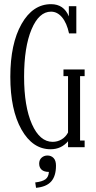

<svg xmlns="http://www.w3.org/2000/svg" viewBox="-20 -710 463 926"><path d="M388.2 -375V-342.8H366.2V-32.2H388.2V0H308.1V-28.8Q275.4 9.8 224.1 9.8Q137.2 9.8 83.5 -85.4Q29.8 -180.7 29.8 -339.8Q29.8 -499 84 -594.5Q138.2 -689.9 226.1 -689.9Q288.1 -689.9 312 -630.9V-680.2H348.1V-548.8H313Q302.2 -599.1 279.3 -626.5Q256.3 -653.8 226.1 -653.8Q168 -653.8 132.1 -568.4Q96.2 -482.9 96.2 -339.8Q96.2 -196.8 134 -111.3Q171.9 -25.9 233.9 -25.9Q256.8 -25.9 276.6 -37.4Q296.4 -48.8 308.1 -70.8V-342.8H286.1V-375ZM209 40Q226.6 40 238.3 52Q250 64 250 88.9Q250 139.2 226.8 165.3Q203.6 191.4 153.8 195.8L149.9 169.9Q183.6 166 199 154.8Q214.4 143.6 215.8 119.1Q192.4 119.1 180.7 108.4Q168.9 97.7 168.9 79.1Q168.9 61 180.7 50.5Q192.4 40 209 40Z"/></svg>

Font: Margherita Light
Style: Regular
Weight: 300
Designer: James Puckett
Foundry: Dunwich Type Founders
Version: Version 1.008;hotconv 1.0.109;makeotfexe 2.5.65596